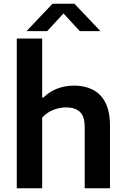

<svg xmlns="http://www.w3.org/2000/svg" viewBox="-20 -1016 679 1036"><path d="M70.5 0V-808H207.5V-489.5H214Q280.5 -554 382 -554Q437 -554 480.2 -532.2Q523.5 -510.5 548.5 -462.8Q573.5 -415 573.5 -337V0H437V-329Q437 -390 410.2 -413.2Q383.5 -436.5 337.5 -436.5Q302.5 -436.5 267.5 -423Q232.5 -409.5 207.5 -381V0ZM123 -848 263.5 -996H381.5L522 -848H410.5L322.5 -943.5L234.5 -848Z"/></svg>

Font: Encode Sans SemiExpanded SemiExpanded SemiBold
Style: Regular
Weight: 600
Width: 6
Designer: Multiple Designers
Foundry: Impallari Type
Version: Version 3.000; ttfautohint (v1.8.3) -l 8 -r 50 -G 200 -x 14 